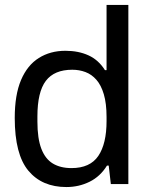

<svg xmlns="http://www.w3.org/2000/svg" viewBox="-20 -743 607 775"><path d="M248 12Q149.6 12 94.5 -54Q39.5 -120 39.5 -266.8Q39.5 -360.4 65 -420.2Q90.5 -480 136.8 -509Q183 -538 244.2 -538Q296.8 -538 337.3 -519.5Q377.8 -501 403.6 -459.9H410.1V-723H498.1V0H427.4L418.8 -74.6H411.8Q384.9 -30.8 341.7 -9.4Q298.5 12 248 12ZM268.5 -64.5Q343.5 -64.5 376.8 -113.6Q410.1 -162.8 410.1 -254.5V-270.8Q410.1 -325.4 399.1 -362.4Q388.2 -399.3 369.1 -421Q350.1 -442.7 325 -452.1Q300 -461.5 271.8 -461.5Q199.2 -461.5 165.1 -416.7Q131 -371.8 131 -273.1V-251.8Q131 -183.9 146.9 -142.6Q162.7 -101.4 193.4 -82.9Q224 -64.5 268.5 -64.5Z"/></svg>

Font: Archivo Variable SemiBold
Style: Regular
Weight: 600
Designer: Hector Gatti
Foundry: Omnibus-Type
Version: Version 2.001